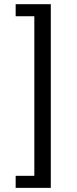

<svg xmlns="http://www.w3.org/2000/svg" viewBox="-20 -724 374 934"><path d="M227.1 189.9H56.2V131.3H147V-645H56.2V-703.6H227.1Z"/></svg>

Font: Metrophobic
Style: Regular
Weight: 400
Designer: Vernon Adams
Foundry: Vernon Adams
Version: Version 3.200; ttfautohint (v1.8.4.7-5d5b);gftools[0.9.23]